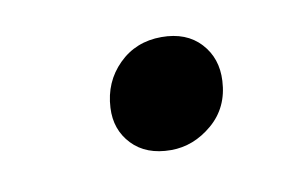

<svg xmlns="http://www.w3.org/2000/svg" viewBox="-33 -570 386 243"><g transform="rotate(-10 160.0 -448.5)"><path d="M105 -443Q106.7 -476 128.9 -498Q151 -520 184 -520Q216 -520 234 -500.5Q252 -481 250.4 -452Q248.7 -418 224.6 -397.5Q200.5 -377 171.5 -377Q139.5 -377 121.5 -396Q103.5 -415 105 -443Z"/></g></svg>

Font: Literata 72pt
Style: Italic
Weight: 400
Italic angle: -2°
Designer: Latin by Veronika Burian and Jose Scaglione. Greek by Irene Vlachou. Cyrillic by Vera Evstafieva
Foundry: TypeTogether
Version: Version 3.002